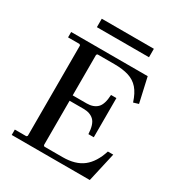

<svg xmlns="http://www.w3.org/2000/svg" viewBox="-190 -951 1012 1082"><g transform="rotate(30 316.0 -410.5)"><path d="M561 -190H596L553 0H45V-35H120L126 -41V-629L120 -635H45V-670H543L579 -510L546 -500Q529 -553 503.5 -582Q478 -611 439.5 -623Q401 -635 346 -635H237L231 -629V-346L186 -365H322Q365 -365 389.5 -388.5Q414 -412 417 -475H452V-220H417Q414 -283 389.5 -306.5Q365 -330 322 -330H186L231 -350V-41L237 -35H356Q439 -35 487.5 -73Q536 -111 561 -190ZM157 -821H496V-766H157Z"/></g></svg>

Font: Brygada 1918 Medium
Style: Regular
Weight: 500
Designer: Mateusz Machalski | Borys Kosmynka | Przemek Hoffer
Foundry: NIEPODLEGLA 2018
Version: Version 3.006